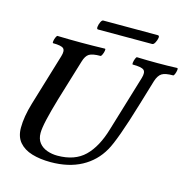

<svg xmlns="http://www.w3.org/2000/svg" viewBox="-118 -930 1042 1057"><g transform="rotate(15 403.0 -401.0)"><path d="M262 13Q202 13 155.5 -1Q109 -15 82.5 -46Q56 -77 56 -128Q56 -160 62 -195.5Q68 -231 80 -271L169 -566Q179 -599 166.5 -611Q154 -623 107 -623Q103 -623 104.5 -634Q106 -645 111 -656.5Q116 -668 120 -668Q154 -667 187.5 -666.5Q221 -666 255 -666Q289 -666 322.5 -666.5Q356 -667 390 -668Q395 -668 393 -656.5Q391 -645 386 -634Q381 -623 377 -623Q332 -623 313 -611.5Q294 -600 284 -565L213 -331Q191 -256 179.5 -205.5Q168 -155 168 -128Q168 -94 185 -72.5Q202 -51 230 -41Q258 -31 289 -31Q388 -31 444.5 -86Q501 -141 532 -247L628 -565Q638 -599 624.5 -611Q611 -623 561 -623Q557 -623 558.5 -634Q560 -645 564.5 -656.5Q569 -668 573 -668Q602 -667 630.5 -666.5Q659 -666 688 -666Q717 -666 745.5 -666.5Q774 -667 802 -668Q807 -668 805.5 -656.5Q804 -645 799.5 -634Q795 -623 791 -623Q746 -623 727 -611Q708 -599 697 -565L655 -425Q621 -311 595 -239.5Q569 -168 552 -139Q511 -66 437.5 -26.5Q364 13 262 13ZM326 -760Q318 -760 319.5 -774Q321 -788 327.5 -801.5Q334 -815 341 -815H652Q662 -815 660 -801.5Q658 -788 650.5 -774Q643 -760 635 -760Z"/></g></svg>

Font: Junicode VF
Style: Italic
Weight: 400
Italic angle: -11°
Designer: Peter S. Baker
Version: Version 2.209